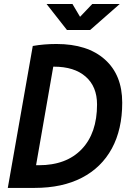

<svg xmlns="http://www.w3.org/2000/svg" viewBox="-20 -918 626 938"><path d="M18.1 0 140.1 -693.4Q194.8 -703.1 255.9 -703.1Q407.7 -703.1 492.4 -627.4Q577.1 -551.8 577.1 -416.5Q577.1 -285.6 526.4 -192.4Q475.6 -99.1 379.9 -49.6Q284.2 0 149.4 0ZM156.2 -110.8H169.9Q304.2 -110.8 379.2 -189.2Q454.1 -267.6 454.1 -407.7Q454.1 -495.1 398.4 -543.7Q342.8 -592.3 243.7 -592.3Q241.7 -592.3 240.2 -592.3ZM307.1 -771.5 207.5 -898.4H334L371.1 -835.9L430.7 -898.4H564.9L420.4 -771.5Z"/></svg>

Font: Cascadia Code PL SemiBold
Style: Italic
Weight: 600
Italic angle: -10°
Monospace: yes
Designer: Aaron Bell
Foundry: Saja Typeworks
Version: Version 2404.023; ttfautohint (v1.8.4)